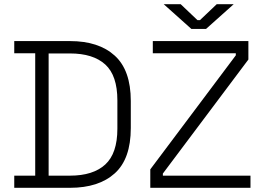

<svg xmlns="http://www.w3.org/2000/svg" viewBox="-20 -896 1263 916"><path d="M48 0V-58H148V-642H48V-700H314Q451 -700 527.5 -630.5Q604 -561 604 -414V-285Q604 -138 527.5 -69Q451 0 314 0ZM212 -58H314Q424 -58 482 -111Q540 -164 540 -282V-417Q540 -536 482 -588.5Q424 -641 314 -641H212ZM697 0V-88L1105 -632V-642H709V-700H1165V-612L757 -68V-58H1175V0ZM893 -758 761 -876H842L922 -800H934L1014 -876H1095L963 -758Z"/></svg>

Font: Space 7353
Style: Regular
Weight: 400
Designer: Christine Claussen + Ruben Lyon  (Space 7353)
Version: Version 1.000;FEAKit 1.0